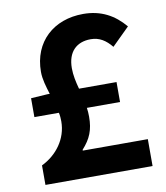

<svg xmlns="http://www.w3.org/2000/svg" viewBox="-83 -804 754 872"><g transform="rotate(-10 294.5 -367.5)"><path d="M250 -128C289 -171 305 -210 305 -271C305 -285 304 -299 302 -312H455V-404H282C273 -437 266 -469 266 -501C266 -576 307 -616 373 -616C413 -616 442 -597 469 -564L550 -644C502 -701 442 -735 359 -735C223 -735 125 -648 125 -509C125 -475 136 -440 147 -404H136L60 -399V-312H173C176 -299 177 -285 177 -272C177 -191 126 -124 56 -90V0H550V-124H250Z"/></g></svg>

Font: Noto Sans CJK KR Bold
Style: Regular
Weight: 700
Designer: Ryoko NISHIZUKA (kana & ideographs); Paul D. Hunt (Latin, Greek & Cyrillic); Wenlong ZHANG (bopomofo); Sandoll Communica
Foundry: Adobe Systems Incorporated
Version: Version 1.004;PS 1.004;hotconv 1.0.82;makeotf.lib2.5.63406